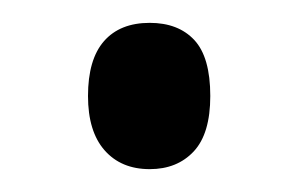

<svg xmlns="http://www.w3.org/2000/svg" viewBox="-20 -139 261 168"><path d="M57 -55Q57 -87 71 -103Q85 -119 111 -119Q136 -119 150 -104Q164 -89 164 -55Q164 -22 149.5 -6.5Q135 9 111 9Q86 9 71.5 -7.5Q57 -24 57 -55Z"/></svg>

Font: Noto Sans Display ExtraCondensed
Style: Regular
Weight: 400
Width: 2
Version: Version 2.003